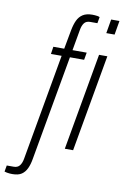

<svg xmlns="http://www.w3.org/2000/svg" viewBox="-171 -788 663 1026"><g transform="rotate(10 160.5 -274.5)"><path d="M-29 182Q-35 182 -43 181.5Q-51 181 -58.5 179.5Q-66 178 -72 176L-66 142H-28Q-7 142 4 128Q15 114 19 90L121 -486H63L69 -526H128L147 -629Q153 -661 163.5 -683.5Q174 -706 193.5 -718.5Q213 -731 245 -731Q251 -731 258 -730.5Q265 -730 272 -729Q279 -728 285 -725L279 -691H240Q218 -691 207.5 -677Q197 -663 193 -639L173 -526H250L243 -486H166L65 82Q60 113 49.5 135.5Q39 158 21 170Q3 182 -29 182ZM335 -647 348 -723H393L380 -647ZM224 0 317 -526H362L269 0Z"/></g></svg>

Font: Archivo Condensed Thin
Style: Italic
Weight: 250
Width: 3
Italic angle: -10°
Designer: Hector Gatti
Foundry: Omnibus-Type
Version: Version 2.001